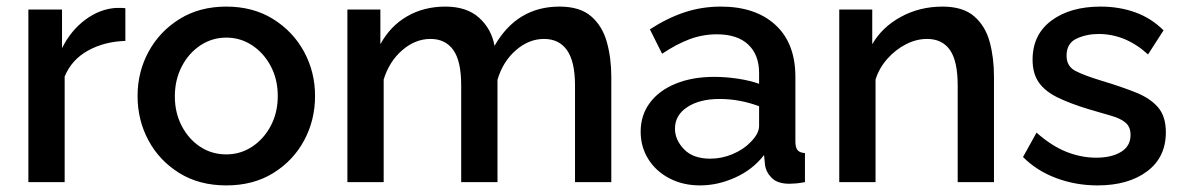

<svg xmlns="http://www.w3.org/2000/svg" viewBox="-20 -552 3586 582"><path d="M360 -428Q296 -426 246.5 -398.5Q197 -371 176 -320V0H66V-523H168V-406Q195 -460 239 -492.5Q283 -525 332 -528Q341 -528 348 -528Q355 -528 360 -527Z M666 10Q584 10 523.5 -27.5Q463 -65 430 -126.5Q397 -188 397 -261Q397 -334 430.5 -395.5Q464 -457 524.5 -494.5Q585 -532 666 -532Q747 -532 807.5 -494.5Q868 -457 901.5 -395.5Q935 -334 935 -261Q935 -188 902 -126.5Q869 -65 808.5 -27.5Q748 10 666 10ZM510 -260Q510 -210 531 -170Q552 -130 587 -107Q622 -84 666 -84Q709 -84 744.5 -107.5Q780 -131 801 -171Q822 -211 822 -261Q822 -311 801 -351Q780 -391 744.5 -414.5Q709 -438 666 -438Q623 -438 587.5 -414.5Q552 -391 531 -350.5Q510 -310 510 -260Z M1833 0H1723V-293Q1723 -365 1699 -399.5Q1675 -434 1629 -434Q1583 -434 1543.5 -399.5Q1504 -365 1488 -310V0H1378V-293Q1378 -367 1354 -400.5Q1330 -434 1285 -434Q1239 -434 1199.5 -400Q1160 -366 1143 -311V0H1033V-523H1133V-418Q1163 -473 1214 -502.5Q1265 -532 1330 -532Q1395 -532 1432.5 -498Q1470 -464 1479 -413Q1547 -532 1676 -532Q1738 -532 1772 -502.5Q1806 -473 1819.5 -424.5Q1833 -376 1833 -319Z M1922 -153Q1922 -203 1950 -240.5Q1978 -278 2028.5 -298.5Q2079 -319 2145 -319Q2180 -319 2216.5 -313.5Q2253 -308 2281 -298V-331Q2281 -386 2248 -417Q2215 -448 2153 -448Q2110 -448 2070 -433Q2030 -418 1987 -389L1950 -463Q2002 -497 2054.5 -514.5Q2107 -532 2165 -532Q2270 -532 2330.5 -476.5Q2391 -421 2391 -319V-124Q2391 -105 2397.5 -97Q2404 -89 2420 -88V0Q2405 3 2393 4Q2381 5 2373 5Q2337 5 2319.5 -12.5Q2302 -30 2299 -52L2296 -82Q2262 -38 2209 -14Q2156 10 2102 10Q2050 10 2009 -11.5Q1968 -33 1945 -70Q1922 -107 1922 -153ZM2255 -121Q2281 -147 2281 -170V-230Q2222 -252 2161 -252Q2101 -252 2063.5 -227.5Q2026 -203 2026 -162Q2026 -128 2053.5 -99.5Q2081 -71 2133 -71Q2168 -71 2201 -85Q2234 -99 2255 -121Z M2993 0H2883V-293Q2883 -367 2859.5 -400.5Q2836 -434 2790 -434Q2758 -434 2726.5 -418Q2695 -402 2670 -374Q2645 -346 2634 -311V0H2524V-523H2624V-418Q2654 -470 2711 -501Q2768 -532 2837 -532Q2899 -532 2933 -502.5Q2967 -473 2980 -425Q2993 -377 2993 -319Z M3307 10Q3241 10 3182 -12Q3123 -34 3081 -76L3122 -150Q3167 -110 3212 -92Q3257 -74 3303 -74Q3349 -74 3378 -91.5Q3407 -109 3407 -143Q3407 -167 3392 -180Q3377 -193 3348.5 -201Q3320 -209 3280 -221Q3224 -238 3186 -256.5Q3148 -275 3129 -302Q3110 -329 3110 -371Q3110 -447 3167 -489.5Q3224 -532 3316 -532Q3373 -532 3421.5 -514.5Q3470 -497 3507 -460L3460 -387Q3392 -449 3310 -449Q3274 -449 3243.5 -435Q3213 -421 3213 -383Q3213 -351 3240 -337Q3267 -323 3320 -307Q3380 -289 3423.5 -271.5Q3467 -254 3490.5 -226.5Q3514 -199 3514 -151Q3514 -75 3457 -32.5Q3400 10 3307 10Z"/></svg>

Font: Raleway SemiBold
Style: Regular
Weight: 600
Designer: Matt McInerney, Pablo Impallari, Rodrigo Fuenzalida
Foundry: Matt McInerney, Pablo Impallari, Rodrigo Fuenzalida
Version: Version 4.026